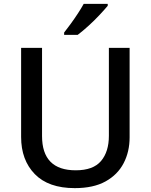

<svg xmlns="http://www.w3.org/2000/svg" viewBox="-20 -961 778 991"><path d="M649 -252Q649 -178 618 -118.5Q587 -59 524.5 -24.5Q462 10 366 10Q230 10 159.5 -62.5Q89 -135 89 -254V-714H197V-259Q197 -82 371 -82Q461 -82 501.5 -130Q542 -178 542 -260V-714H649ZM536 -931Q521 -913 494 -884Q467 -855 436 -827Q405 -799 381 -781H311V-793Q326 -812 345 -838Q364 -864 382 -891.5Q400 -919 412 -941H536Z"/></svg>

Font: Noto Sans Sinhala Medium
Style: Regular
Weight: 500
Designer: Jelle Bosma - Monotype Design Team
Foundry: Monotype Imaging Inc.
Version: Version 2.006; ttfautohint (v1.8.4.7-5d5b)